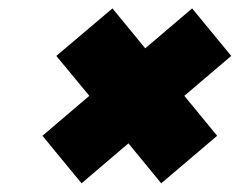

<svg xmlns="http://www.w3.org/2000/svg" viewBox="-20 -582 557 446"><path d="M278.3 -249 169.4 -156.2 78.6 -266.6 187.5 -359.4 110.8 -452.1 241.2 -562.5 317.4 -469.7 426.3 -562.5 517.1 -452.1 408.2 -359.4 484.4 -266.6 354.5 -156.2Z"/></svg>

Font: Signwood
Style: Italic
Weight: 400
Italic angle: -10°
Designer: GGBotNet
Foundry: GGBotNet
Version: 0.95